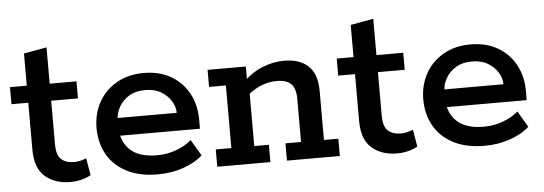

<svg xmlns="http://www.w3.org/2000/svg" viewBox="-42 -661 2226 785"><g transform="rotate(-5 1071.0 -268.5)"><path d="M219 10Q156 10 115.5 -24.5Q75 -59 75 -136V-328H6V-398H75V-530L169 -547V-398H279V-328H169V-149Q169 -104 188.5 -87Q208 -70 242 -70Q255 -70 268 -73.5Q281 -77 291 -81L303 -11Q288 -2 265.5 4Q243 10 219 10Z M578 10Q501 10 448.5 -18Q396 -46 370 -93.5Q344 -141 344 -200Q344 -258 369.5 -305Q395 -352 443 -380Q491 -408 555 -408Q621 -408 668 -380Q715 -352 740 -305Q765 -258 765 -199V-161H396V-234H676Q676 -259 661.5 -282.5Q647 -306 620.5 -322Q594 -338 555 -338Q516 -338 489 -321.5Q462 -305 447.5 -279Q433 -253 433 -225V-200Q433 -139 470 -103.5Q507 -68 581 -68Q623 -68 660.5 -82Q698 -96 723 -118L762 -52Q730 -23 681.5 -6.5Q633 10 578 10Z M822 0V-71H886V-328H817V-398H974V-338L961 -335Q999 -373 1043.5 -390.5Q1088 -408 1131 -408Q1195 -408 1230.5 -375Q1266 -342 1266 -271V-71H1325V0H1108V-71H1172V-249Q1172 -290 1153.5 -309Q1135 -328 1094 -328Q1064 -328 1033 -316.5Q1002 -305 968 -276L980 -307V-71H1040V0Z M1560 10Q1497 10 1456.5 -24.5Q1416 -59 1416 -136V-328H1347V-398H1416V-530L1510 -547V-398H1620V-328H1510V-149Q1510 -104 1529.5 -87Q1549 -70 1583 -70Q1596 -70 1609 -73.5Q1622 -77 1632 -81L1644 -11Q1629 -2 1606.5 4Q1584 10 1560 10Z M1919 10Q1842 10 1789.5 -18Q1737 -46 1711 -93.5Q1685 -141 1685 -200Q1685 -258 1710.5 -305Q1736 -352 1784 -380Q1832 -408 1896 -408Q1962 -408 2009 -380Q2056 -352 2081 -305Q2106 -258 2106 -199V-161H1737V-234H2017Q2017 -259 2002.5 -282.5Q1988 -306 1961.5 -322Q1935 -338 1896 -338Q1857 -338 1830 -321.5Q1803 -305 1788.5 -279Q1774 -253 1774 -225V-200Q1774 -139 1811 -103.5Q1848 -68 1922 -68Q1964 -68 2001.5 -82Q2039 -96 2064 -118L2103 -52Q2071 -23 2022.5 -6.5Q1974 10 1919 10Z"/></g></svg>

Font: Rokkitt SemiBold Medium
Style: Regular
Weight: 500
Version: Version 3.103